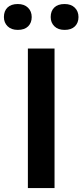

<svg xmlns="http://www.w3.org/2000/svg" viewBox="-59 -958 420 978"><path d="M83 0H218.8V-710.9H83ZM-39.1 -871.1Q-39.1 -842.8 -20.3 -824.2Q-1.5 -805.7 31.7 -805.7Q65.9 -805.7 84.2 -823.7Q102.5 -841.8 102.5 -871.1Q102.5 -900.4 83.5 -918.9Q64.5 -937.5 31.7 -937.5Q-2.4 -937.5 -20.8 -919.7Q-39.1 -901.9 -39.1 -871.1ZM199.2 -871.1Q199.2 -842.8 218 -824.2Q236.8 -805.7 270 -805.7Q304.2 -805.7 322.5 -823.7Q340.8 -841.8 340.8 -871.1Q340.8 -900.4 322 -918.9Q303.2 -937.5 270 -937.5Q235.8 -937.5 217.5 -919.7Q199.2 -901.9 199.2 -871.1Z"/></svg>

Font: Roboto Flex
Style: wght 600 wdth 140 opsz 13.0 GRAD 0.00 slnt 0.00 XTRA 468 XOPQ 96 YOPQ 79 YTLC 514 YTUC 712 YTAS 750 YTDE -203.00 YTFI 738
Weight: 600
Width: 8
Designer: Berlow after Robertson
Foundry: Google
Version: Version 3.100